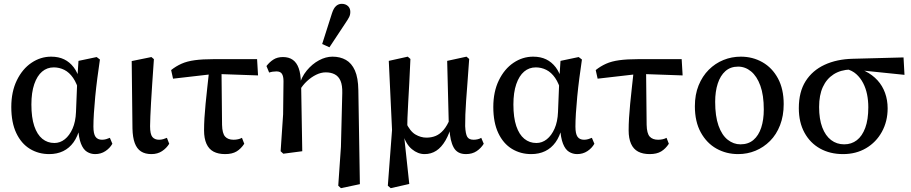

<svg xmlns="http://www.w3.org/2000/svg" viewBox="-20 -792 4761 1003"><path d="M237 13Q181 13 136 -14.5Q91 -42 65 -97Q39 -152 39 -233Q39 -313 68 -372.5Q97 -432 144.5 -464Q192 -496 247 -496Q286 -496 315 -482Q344 -468 365 -440.5Q386 -413 397 -371H419L394 -310Q382 -356 362 -385Q342 -414 316 -427Q290 -440 261 -440Q226 -440 200 -418Q174 -396 159 -352.5Q144 -309 144 -246Q144 -178 159 -133.5Q174 -89 201 -67Q228 -45 264 -45Q294 -45 318.5 -64.5Q343 -84 359 -120Q375 -156 377 -207L384 -382L390 -474L485 -494L502 -481Q495 -434 488.5 -384Q482 -334 477.5 -287.5Q473 -241 470.5 -200.5Q468 -160 468 -131Q468 -93 479 -77.5Q490 -62 513 -62Q524 -62 534.5 -65Q545 -68 554 -72L567 -41Q554 -18 530.5 -2.5Q507 13 477 13Q454 13 434.5 1Q415 -11 403 -41.5Q391 -72 388 -125L397 -124Q386 -79 364 -48.5Q342 -18 310 -2.5Q278 13 237 13Z M771 13Q738 13 716.5 -1Q695 -15 684 -44.5Q673 -74 672 -121L668 -473L771 -494L784 -483Q779 -408 775 -352Q771 -296 769 -255.5Q767 -215 765.5 -185Q764 -155 764 -133Q764 -91 776 -76.5Q788 -62 811 -62Q822 -62 832.5 -65Q843 -68 852 -72L864 -41Q850 -18 826.5 -2.5Q803 13 771 13Z M884 -381 874 -426Q899 -446 928 -459Q957 -472 997.5 -477.5Q1038 -483 1095 -483H1323L1328 -398L1101 -406ZM1156 13Q1120 13 1095.5 0Q1071 -13 1058.5 -41Q1046 -69 1046 -111Q1046 -141 1048 -175.5Q1050 -210 1054 -250Q1058 -290 1063 -336Q1068 -382 1074 -436H1137L1140 -140Q1141 -95 1156 -78.5Q1171 -62 1200 -62Q1212 -62 1223.5 -64.5Q1235 -67 1244 -72L1256 -41Q1239 -15 1216 -1Q1193 13 1156 13Z M1446 -2 1459 -195 1461 -368Q1461 -393 1453 -406Q1445 -419 1424 -419Q1414 -419 1404.5 -417.5Q1395 -416 1386 -413L1372 -447Q1388 -468 1408.5 -481Q1429 -494 1458 -494Q1489 -494 1509.5 -479.5Q1530 -465 1540.5 -435.5Q1551 -406 1552 -359L1553 -357L1559 -2L1460 11ZM1747 178 1761 -25 1768 -306Q1769 -346 1759 -369.5Q1749 -393 1729 -403.5Q1709 -414 1682 -414Q1657 -414 1631.5 -401.5Q1606 -389 1583.5 -368Q1561 -347 1546 -321L1533 -342H1542Q1554 -389 1582.5 -423.5Q1611 -458 1646.5 -477Q1682 -496 1717 -496Q1757 -496 1787 -479Q1817 -462 1834 -424Q1851 -386 1852 -321L1860 170L1761 191ZM1663 -562 1714 -722Q1723 -750 1736 -761Q1749 -772 1765 -772Q1785 -772 1797.5 -760.5Q1810 -749 1810 -730Q1810 -715 1804 -703Q1798 -691 1785 -672L1701 -545Z M2006 178 2028 -113 2011 -474 2110 -496 2124 -484Q2121 -413 2118 -357.5Q2115 -302 2112.5 -257.5Q2110 -213 2108.5 -175Q2107 -137 2107 -100L2091 -82L2118 169L2021 191ZM2414 13Q2369 13 2350 -21.5Q2331 -56 2328 -118L2325 -120L2316 -474L2417 -496L2431 -484Q2426 -413 2422 -359.5Q2418 -306 2415 -266Q2412 -226 2411 -194Q2410 -162 2410 -133Q2412 -92 2421 -77Q2430 -62 2454 -62Q2465 -62 2475.5 -64.5Q2486 -67 2494 -72L2507 -41Q2493 -18 2470 -2.5Q2447 13 2414 13ZM2198 13Q2163 13 2132 -12.5Q2101 -38 2086 -88L2079 -87L2100 -153Q2122 -106 2150 -89.5Q2178 -73 2208 -73Q2234 -73 2256 -82Q2278 -91 2297 -113Q2316 -135 2332 -174L2349 -149H2343Q2328 -94 2307 -58Q2286 -22 2259 -4.5Q2232 13 2198 13Z M2755 13Q2699 13 2654 -14.5Q2609 -42 2583 -97Q2557 -152 2557 -233Q2557 -313 2586 -372.5Q2615 -432 2662.5 -464Q2710 -496 2765 -496Q2804 -496 2833 -482Q2862 -468 2883 -440.5Q2904 -413 2915 -371H2937L2912 -310Q2900 -356 2880 -385Q2860 -414 2834 -427Q2808 -440 2779 -440Q2744 -440 2718 -418Q2692 -396 2677 -352.5Q2662 -309 2662 -246Q2662 -178 2677 -133.5Q2692 -89 2719 -67Q2746 -45 2782 -45Q2812 -45 2836.5 -64.5Q2861 -84 2877 -120Q2893 -156 2895 -207L2902 -382L2908 -474L3003 -494L3020 -481Q3013 -434 3006.5 -384Q3000 -334 2995.5 -287.5Q2991 -241 2988.5 -200.5Q2986 -160 2986 -131Q2986 -93 2997 -77.5Q3008 -62 3031 -62Q3042 -62 3052.5 -65Q3063 -68 3072 -72L3085 -41Q3072 -18 3048.5 -2.5Q3025 13 2995 13Q2972 13 2952.5 1Q2933 -11 2921 -41.5Q2909 -72 2906 -125L2915 -124Q2904 -79 2882 -48.5Q2860 -18 2828 -2.5Q2796 13 2755 13Z M3102 -381 3092 -426Q3117 -446 3146 -459Q3175 -472 3215.5 -477.5Q3256 -483 3313 -483H3541L3546 -398L3319 -406ZM3374 13Q3338 13 3313.5 0Q3289 -13 3276.5 -41Q3264 -69 3264 -111Q3264 -141 3266 -175.5Q3268 -210 3272 -250Q3276 -290 3281 -336Q3286 -382 3292 -436H3355L3358 -140Q3359 -95 3374 -78.5Q3389 -62 3418 -62Q3430 -62 3441.5 -64.5Q3453 -67 3462 -72L3474 -41Q3457 -15 3434 -1Q3411 13 3374 13Z M3836 13Q3774 13 3723 -15.5Q3672 -44 3641 -100Q3610 -156 3610 -237Q3610 -298 3629.5 -346Q3649 -394 3682.5 -427.5Q3716 -461 3759 -478.5Q3802 -496 3850 -496Q3912 -496 3963 -467Q4014 -438 4044 -382.5Q4074 -327 4074 -248Q4074 -187 4055 -138Q4036 -89 4002.5 -55.5Q3969 -22 3926.5 -4.5Q3884 13 3836 13ZM3848 -38Q3889 -38 3916 -61Q3943 -84 3956.5 -125Q3970 -166 3970 -220Q3970 -295 3952 -344.5Q3934 -394 3903.5 -419Q3873 -444 3836 -444Q3796 -444 3769.5 -420.5Q3743 -397 3729.5 -355.5Q3716 -314 3716 -260Q3716 -185 3733.5 -135.5Q3751 -86 3781.5 -62Q3812 -38 3848 -38Z M4384 13Q4316 13 4264 -16Q4212 -45 4182.5 -99Q4153 -153 4153 -227Q4153 -312 4188.5 -368Q4224 -424 4287.5 -453.5Q4351 -483 4435 -485L4700 -492L4705 -401L4443 -428L4423 -429Q4371 -427 4334.5 -403.5Q4298 -380 4278.5 -337.5Q4259 -295 4259 -233Q4259 -170 4275.5 -126.5Q4292 -83 4321.5 -60.5Q4351 -38 4390 -38Q4428 -38 4456 -59.5Q4484 -81 4500 -124Q4516 -167 4516 -232Q4516 -267 4509.5 -299Q4503 -331 4489 -358Q4475 -385 4453.5 -404.5Q4432 -424 4400 -432L4415 -444Q4463 -439 4500.5 -420Q4538 -401 4564 -372.5Q4590 -344 4603.5 -306.5Q4617 -269 4617 -226Q4617 -158 4587 -103.5Q4557 -49 4504.5 -18Q4452 13 4384 13Z"/></svg>

Font: Source Serif 4 18pt Medium
Style: Regular
Weight: 500
Designer: Frank Grießhammer
Foundry: Adobe Systems Incorporated
Version: Version 4.004;hotconv 1.0.116;makeotfexe 2.5.65601